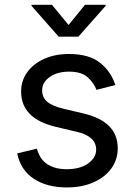

<svg xmlns="http://www.w3.org/2000/svg" viewBox="-20 -781 568 812"><path d="M262.7 11.7Q178.7 11.7 123 -24.9Q67.4 -61.5 52.7 -132.3L136.2 -152.3Q147.9 -107.4 180.4 -86.4Q212.9 -65.4 261.7 -65.4Q318.8 -65.4 352.8 -89.8Q386.7 -114.3 386.7 -147.9Q386.7 -204.1 306.6 -223.1L215.8 -244.6Q69.3 -279.3 69.3 -393.6Q69.3 -440.4 95.7 -476.3Q122.1 -512.2 167.7 -532.5Q213.4 -552.7 271.5 -552.7Q356 -552.7 402.6 -515.9Q449.2 -479 467.8 -421.4L388.2 -400.9Q377 -430.2 350.8 -454.1Q324.7 -478 272 -478Q223.1 -478 190.7 -455.6Q158.2 -433.1 158.2 -398.9Q158.2 -368.7 180.2 -350.3Q202.1 -332 250 -320.8L332.5 -301.3Q406.7 -283.7 442.4 -246.8Q478 -210 478 -153.8Q478 -106 450.9 -68.6Q423.8 -31.2 375.2 -9.8Q326.7 11.7 262.7 11.7ZM199.7 -760.7 270 -675.3 339.4 -760.7H426.8V-756.3L311.5 -626H228L113.3 -756.3V-760.7Z"/></svg>

Font: Inter
Style: Regular
Weight: 400
Designer: Rasmus Andersson
Foundry: rsms
Version: Version 4.001;git-9221beed3